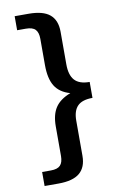

<svg xmlns="http://www.w3.org/2000/svg" viewBox="-104 -864 659 1079"><g transform="rotate(-10 225.5 -324.5)"><path d="M139 160H60V80H110Q148 80 164 63Q180 46 180 10V-159Q180 -226 206.5 -266Q233 -306 293 -329Q233 -346 206.5 -389Q180 -432 180 -509V-659Q180 -695 164 -712Q148 -729 110 -729H60V-809H139Q222 -809 260.5 -776.5Q299 -744 299 -678V-492Q299 -431 325.5 -401.5Q352 -372 411 -372V-281Q352 -281 325.5 -254Q299 -227 299 -171V30Q299 95 260.5 127.5Q222 160 139 160Z"/></g></svg>

Font: Madhuban Bold
Style: Regular
Weight: 700
Designer: jaikishan Patel
Foundry: MagicType
Version: Version 1.000